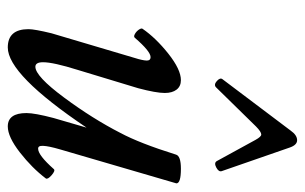

<svg xmlns="http://www.w3.org/2000/svg" viewBox="-160 -584 757 476"><g transform="rotate(90 218.0 -345.5)"><path d="M195.8 -502.9Q189.5 -497.1 180.4 -505.1Q171.4 -513.2 175.8 -519L303.2 -688Q314.5 -704.1 327.1 -704.1Q338.9 -704.1 345.2 -686L403.8 -517.1Q406.2 -509.8 394.8 -503.7Q383.3 -497.6 378.9 -504.9L326.2 -601.1Q318.4 -615.2 313 -615.2Q306.2 -615.2 293 -602.1ZM97.2 13.2Q51.8 13.2 51.8 -38.1Q51.8 -53.2 62 -95.2L126 -311Q130.4 -327.6 129.4 -334.2Q128.4 -340.8 121.1 -340.8Q106.9 -340.8 73.2 -301.8Q70.3 -298.3 64 -301.8Q57.6 -305.2 53.2 -311.5Q48.8 -317.9 50.8 -320.8Q73.2 -353.5 112.5 -384.8Q151.9 -416 178.2 -416Q193.4 -416 201.7 -405.3Q210 -394.5 210 -376Q210 -354.5 198.2 -310.1L152.8 -160.2Q133.8 -99.6 133.8 -74.2Q133.8 -55.2 145 -55.2Q168.5 -55.2 221.2 -126.2Q273.9 -197.3 309.1 -266.1Q334.5 -313.5 362.8 -403.8Q366.2 -416 397.9 -416Q434.1 -416 434.1 -404.8L350.1 -117.2Q345.7 -102.1 343.5 -91.6Q341.3 -81.1 341.1 -74.5Q340.8 -67.9 342.5 -64.9Q344.2 -62 348.1 -62Q364.3 -62 398.9 -101.1Q402.8 -105 413.8 -95.5Q424.8 -85.9 421.9 -81.1Q396 -46.9 357.4 -16.8Q318.8 13.2 293 13.2Q259.8 13.2 259.8 -33.2Q259.8 -53.7 272 -100.1L295.9 -182.1Q164.6 13.2 97.2 13.2Z"/></g></svg>

Font: Junicode SmCond Medium
Style: Italic
Weight: 500
Width: 4
Italic angle: -11°
Designer: Peter S. Baker
Version: Version 2.206